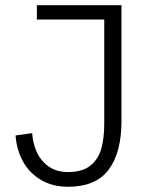

<svg xmlns="http://www.w3.org/2000/svg" viewBox="-20 -710 584 740"><path d="M40 -188 104 -196.8Q106.4 -157.7 121.8 -123.8Q137.2 -89.8 167.5 -68.4Q197.8 -46.9 242.2 -46.9Q297.4 -46.9 328.1 -71.5Q358.9 -96.2 370.4 -137Q381.8 -177.7 381.8 -233.9V-634.8H122.1V-689.9H448.2V-244.1Q448.2 -122.1 398.9 -56.2Q349.6 9.8 242.2 9.8Q182.6 9.8 138.2 -16.4Q93.8 -42.5 68.8 -87.4Q43.9 -132.3 40 -188Z"/></svg>

Font: Acari Sans Light
Style: Regular
Weight: 300
Designer: Alfredo Marco Pradil and Stefan Peev
Foundry: Hanken Design Co.
Version: Version 1.045;January 11, 2019;FontCreator 11.5.0.2425 64-bi